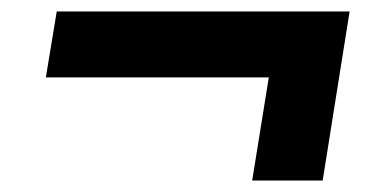

<svg xmlns="http://www.w3.org/2000/svg" viewBox="-20 -395 680 335"><path d="M60 -260H449L420 -80H543L590 -375H79Z"/></svg>

Font: Bitter
Style: Bold Italic
Weight: 700
Designer: Sol Matas
Foundry: Sol Matas
Version: Version 1.002